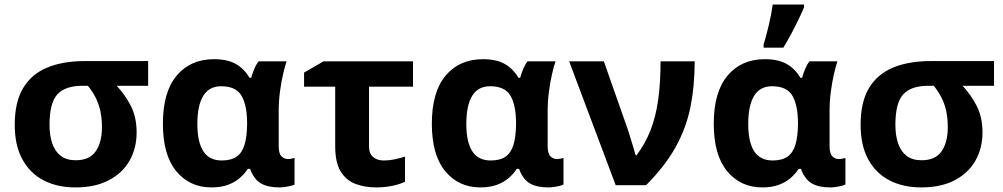

<svg xmlns="http://www.w3.org/2000/svg" viewBox="-20 -816 4420 846"><path d="M582 -231.9Q582 -163.6 551.3 -108.9Q520.5 -54.2 460.2 -22.2Q399.9 9.8 312 9.8Q231.9 9.8 171.9 -21.5Q111.8 -52.7 78.4 -114.3Q44.9 -175.8 44.9 -266.1Q44.9 -366.7 82.3 -428.5Q119.6 -490.2 188.7 -518.6Q257.8 -546.9 353 -546.9H632.8V-438H494.1Q530.3 -399.9 556.2 -350.1Q582 -300.3 582 -231.9ZM198.2 -266.1Q198.2 -219.2 210.2 -184.1Q222.2 -148.9 247.6 -129.4Q272.9 -109.9 314 -109.9Q375 -109.9 402.1 -149.9Q429.2 -189.9 429.2 -254.9Q429.2 -294.9 422.1 -327.1Q415 -359.4 401.1 -386.5Q387.2 -413.6 367.2 -438H342.8Q267.6 -438 232.9 -400.4Q198.2 -362.8 198.2 -266.1Z M957 -108.9Q998 -108.9 1022.2 -125.5Q1046.4 -142.1 1057.1 -177Q1067.9 -211.9 1068.8 -266.1V-272Q1068.8 -351.6 1044.4 -393.8Q1020 -436 954.6 -436Q901.4 -436 875.5 -393.6Q849.6 -351.1 849.6 -270Q849.6 -189.9 876 -149.4Q902.3 -108.9 957 -108.9ZM911.6 9.8Q815.9 9.8 756.8 -61.5Q697.8 -132.8 697.8 -271Q697.8 -410.6 758.5 -482.9Q819.3 -555.2 922.9 -555.2Q981 -555.2 1018.1 -534.7Q1055.2 -514.2 1079.6 -473.1H1086.9Q1091.3 -490.2 1099.6 -510.5Q1107.9 -530.8 1119.6 -545.9H1242.7Q1235.4 -524.4 1227.3 -489.5Q1219.2 -454.6 1213.6 -412.1Q1208 -369.6 1208 -325.2V-172.9Q1208 -139.2 1220.2 -127.2Q1232.4 -115.2 1249 -115.2Q1255.9 -115.2 1265.1 -116.9Q1274.4 -118.7 1277.8 -120.1V-2.9Q1272.9 0 1261.2 2.9Q1249.5 5.9 1235.8 7.8Q1222.2 9.8 1210.9 9.8Q1160.6 9.8 1129.9 -7.8Q1099.1 -25.4 1082 -71.8H1071.8Q1057.1 -49.3 1035.4 -30.8Q1013.7 -12.2 983.2 -1.2Q952.6 9.8 911.6 9.8Z M1799.8 -545.9V-434.1H1606V-170.9Q1606 -139.6 1623.8 -124.3Q1641.6 -108.9 1670.9 -108.9Q1695.3 -108.9 1718.5 -113.8Q1741.7 -118.7 1764.6 -126V-15.1Q1742.2 -4.4 1709 2.7Q1675.8 9.8 1636.7 9.8Q1585.9 9.8 1545.2 -6.1Q1504.4 -22 1480.7 -61.3Q1457 -100.6 1457 -170.9V-434.1H1319.8V-496.1L1405.8 -545.9Z M2142.1 -108.9Q2183.1 -108.9 2207.3 -125.5Q2231.4 -142.1 2242.2 -177Q2252.9 -211.9 2253.9 -266.1V-272Q2253.9 -351.6 2229.5 -393.8Q2205.1 -436 2139.6 -436Q2086.4 -436 2060.5 -393.6Q2034.7 -351.1 2034.7 -270Q2034.7 -189.9 2061 -149.4Q2087.4 -108.9 2142.1 -108.9ZM2096.7 9.8Q2001 9.8 1941.9 -61.5Q1882.8 -132.8 1882.8 -271Q1882.8 -410.6 1943.6 -482.9Q2004.4 -555.2 2107.9 -555.2Q2166 -555.2 2203.1 -534.7Q2240.2 -514.2 2264.6 -473.1H2272Q2276.4 -490.2 2284.7 -510.5Q2293 -530.8 2304.7 -545.9H2427.7Q2420.4 -524.4 2412.4 -489.5Q2404.3 -454.6 2398.7 -412.1Q2393.1 -369.6 2393.1 -325.2V-172.9Q2393.1 -139.2 2405.3 -127.2Q2417.5 -115.2 2434.1 -115.2Q2440.9 -115.2 2450.2 -116.9Q2459.5 -118.7 2462.9 -120.1V-2.9Q2458 0 2446.3 2.9Q2434.6 5.9 2420.9 7.8Q2407.2 9.8 2396 9.8Q2345.7 9.8 2314.9 -7.8Q2284.2 -25.4 2267.1 -71.8H2256.8Q2242.2 -49.3 2220.5 -30.8Q2198.7 -12.2 2168.2 -1.2Q2137.7 9.8 2096.7 9.8Z M2487.8 -545.9H2640.6L2747.1 -243.2Q2752 -228 2758.3 -207.3Q2764.6 -186.5 2770.8 -166Q2776.9 -145.5 2780.8 -131.8H2784.7Q2822.8 -182.1 2846.2 -241.7Q2869.6 -301.3 2880.1 -376.2Q2890.6 -451.2 2890.6 -545.9H3041Q3041 -438 3022.5 -345.5Q3003.9 -252.9 2957.3 -168.5Q2910.6 -84 2826.7 0H2692.9Z M3384.3 -108.9Q3425.3 -108.9 3449.5 -125.5Q3473.6 -142.1 3484.4 -177Q3495.1 -211.9 3496.1 -266.1V-272Q3496.1 -351.6 3471.7 -393.8Q3447.3 -436 3381.8 -436Q3328.6 -436 3302.7 -393.6Q3276.9 -351.1 3276.9 -270Q3276.9 -189.9 3303.2 -149.4Q3329.6 -108.9 3384.3 -108.9ZM3338.9 9.8Q3243.2 9.8 3184.1 -61.5Q3125 -132.8 3125 -271Q3125 -410.6 3185.8 -482.9Q3246.6 -555.2 3350.1 -555.2Q3408.2 -555.2 3445.3 -534.7Q3482.4 -514.2 3506.8 -473.1H3514.2Q3518.6 -490.2 3526.9 -510.5Q3535.2 -530.8 3546.9 -545.9H3669.9Q3662.6 -524.4 3654.5 -489.5Q3646.5 -454.6 3640.9 -412.1Q3635.3 -369.6 3635.3 -325.2V-172.9Q3635.3 -139.2 3647.5 -127.2Q3659.7 -115.2 3676.3 -115.2Q3683.1 -115.2 3692.4 -116.9Q3701.7 -118.7 3705.1 -120.1V-2.9Q3700.2 0 3688.5 2.9Q3676.8 5.9 3663.1 7.8Q3649.4 9.8 3638.2 9.8Q3587.9 9.8 3557.1 -7.8Q3526.4 -25.4 3509.3 -71.8H3499Q3484.4 -49.3 3462.6 -30.8Q3440.9 -12.2 3410.4 -1.2Q3379.9 9.8 3338.9 9.8ZM3344.7 -606V-621.1Q3350.6 -638.7 3356.4 -660.9Q3362.3 -683.1 3367.9 -707Q3373.5 -731 3377.9 -753.9Q3382.3 -776.9 3384.8 -795.9H3522.9V-784.2Q3512.2 -758.3 3498 -729Q3483.9 -699.7 3467.3 -668.7Q3450.7 -637.7 3431.6 -606Z M4309.1 -231.9Q4309.1 -163.6 4278.3 -108.9Q4247.6 -54.2 4187.3 -22.2Q4127 9.8 4039.1 9.8Q3959 9.8 3898.9 -21.5Q3838.9 -52.7 3805.4 -114.3Q3772 -175.8 3772 -266.1Q3772 -366.7 3809.3 -428.5Q3846.7 -490.2 3915.8 -518.6Q3984.9 -546.9 4080.1 -546.9H4359.9V-438H4221.2Q4257.3 -399.9 4283.2 -350.1Q4309.1 -300.3 4309.1 -231.9ZM3925.3 -266.1Q3925.3 -219.2 3937.3 -184.1Q3949.2 -148.9 3974.6 -129.4Q4000 -109.9 4041 -109.9Q4102.1 -109.9 4129.2 -149.9Q4156.2 -189.9 4156.2 -254.9Q4156.2 -294.9 4149.2 -327.1Q4142.1 -359.4 4128.2 -386.5Q4114.3 -413.6 4094.2 -438H4069.8Q3994.6 -438 3960 -400.4Q3925.3 -362.8 3925.3 -266.1Z"/></svg>

Font: Wonky
Style: Regular
Weight: 400
Designer: Monotype Design Team
Foundry: Monotype Imaging Inc.
Version: Version 3.000